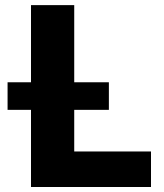

<svg xmlns="http://www.w3.org/2000/svg" viewBox="-20 -748 654 768"><path d="M104 0V-727.5H276.9V-142.1H584V0ZM10.3 -308.6V-418.9H415.5V-308.6Z"/></svg>

Font: Inter 17pt ExtraBold
Style: Regular
Weight: 800
Version: Version 4.001;git-66647c0bb